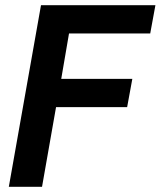

<svg xmlns="http://www.w3.org/2000/svg" viewBox="-20 -720 619 740"><path d="M14 0 138 -700H579L559 -591H246L216 -416H490L470 -307H196L142 0Z"/></svg>

Font: Rethink Sans
Style: Bold Italic
Weight: 700
Italic angle: -10°
Designer: The Rethink Sans project authors (Hans Thiessen). DM Sans designed by Colophon Foundry.
Foundry: Rethink Communications LLC
Version: Version 1.001